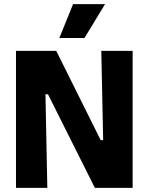

<svg xmlns="http://www.w3.org/2000/svg" viewBox="-20 -905 717 925"><path d="M57 0V-660H251L465 -230H477L468 -660H619V0H437L211 -451H199L208 0ZM387 -722H266L332 -885H486Z"/></svg>

Font: Bricolage Grotesque 24pt SemiCondensed ExtraBold
Style: Regular
Weight: 800
Width: 4
Designer: Mathieu Triay
Foundry: Atelier Triay
Version: Version 1.001;gftools[0.9.33.dev8+g029e19f]